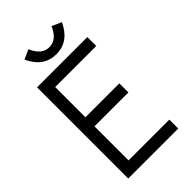

<svg xmlns="http://www.w3.org/2000/svg" viewBox="-240 -857 929 929"><g transform="rotate(-45 225.0 -392.0)"><path d="M53 0V-624H397V-563H116V-356H348V-294H116V-61H395V0ZM312 -784 361 -762Q319 -671 233 -671Q146 -671 105 -762L154 -784Q181 -719 233 -719Q284 -719 312 -784Z"/></g></svg>

Font: Inconsolata SemiCondensed
Style: Regular
Weight: 400
Width: 4
Monospace: yes
Designer: Raph Levien, Cyreal, Brenton Simpson
Foundry: Raph Levien, Cyreal, Google
Version: Version 3.001; ttfautohint (v1.8.2.53-6de2)